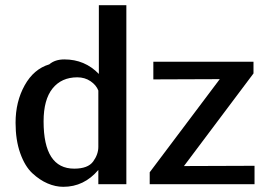

<svg xmlns="http://www.w3.org/2000/svg" viewBox="-20 -710 1042 740"><path d="M557 0V-46L827 -405Q784 -405 698.5 -404.5Q613 -404 571 -404V-472H957V-427L689 -70Q734 -70 825 -70.5Q916 -71 961 -71V0ZM40 -237Q40 -318 75 -381Q110 -444 170 -462Q192 -481 228 -481Q307 -481 361 -425V-690H467V0H359V-30V-55Q304 10 224 10Q194 10 163.5 -3Q133 -16 104.5 -42.5Q76 -69 58 -119.5Q40 -170 40 -237ZM148 -242Q148 -60 266 -60Q319 -60 339 -87.5Q359 -115 359 -144V-361Q351 -382 329 -397Q307 -412 278 -412Q217 -412 182.5 -369Q148 -326 148 -242Z"/></svg>

Font: Coval
Style: Medium
Weight: 500
Foundry: Context Ltd
Version: Version 001.000